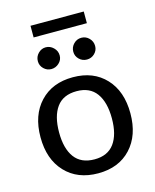

<svg xmlns="http://www.w3.org/2000/svg" viewBox="-124 -919 817 1010"><g transform="rotate(-15 284.5 -414.0)"><path d="M285 7Q172.5 7 106 -63.8Q39.5 -134.5 39.5 -254.5Q39.5 -374.5 106 -445.2Q172.5 -516 285 -516Q397 -516 463 -445.2Q529 -374.5 529 -254.5Q529 -134.5 463 -63.8Q397 7 285 7ZM285 -69Q357 -69 392.5 -117.5Q428 -166 428 -254Q428 -342 392.5 -391Q357 -440 285 -440Q211.5 -440 176 -391Q140.5 -342 140.5 -254Q140.5 -166 176.2 -117.5Q212 -69 285 -69ZM188 -586.5Q164.5 -586.5 147 -603.5Q129.5 -620.5 129.5 -644.5Q129.5 -669.5 147 -687.2Q164.5 -705 188 -705Q212 -705 230.2 -687.2Q248.5 -669.5 248.5 -644.5Q248.5 -620.5 230.2 -603.5Q212 -586.5 188 -586.5ZM382 -586.5Q357.5 -586.5 340 -603.5Q322.5 -620.5 322.5 -644.5Q322.5 -669.5 340 -687.2Q357.5 -705 382 -705Q406.5 -705 424 -687.2Q441.5 -669.5 441.5 -644.5Q441.5 -620.5 424 -603.5Q406.5 -586.5 382 -586.5ZM430.5 -771.5H140.5V-835H430.5Z"/></g></svg>

Font: Verano Sans Medium
Style: Regular
Weight: 500
Designer: Lukasz Dziedzic with Adam Twardoch and Botio Nikoltchev
Foundry: tyPoland Lukasz Dziedzic
Version: Version 3.001;December 28, 2019;FontCreator 12.0.0.2547 64-b